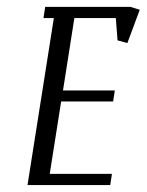

<svg xmlns="http://www.w3.org/2000/svg" viewBox="-20 -532 422 552"><path d="M59.1 0 134.8 -480H105L109.9 -512.2H355L381.8 -503.9L346.2 -408.2L317.9 -416L313 -480H193.8L161.1 -272H310.1L305.2 -240.2H155.8L123 -32.2H301.8L296.9 0Z"/></svg>

Font: Gawaa
Style: Italic
Weight: 400
Designer: T. Christopher White
Version: Version 1.0